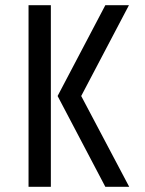

<svg xmlns="http://www.w3.org/2000/svg" viewBox="-20 -720 558 740"><path d="M176 -700V0H90V-700ZM202 -350 386 -700H477L293 -350L478 0H386Z"/></svg>

Font: Strait
Style: Regular
Weight: 400
Width: 3
Designer: Eduardo Rodriguez Tunni
Foundry: Eduardo Rodriguez Tunni
Version: Version 1.001